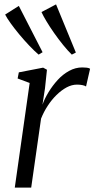

<svg xmlns="http://www.w3.org/2000/svg" viewBox="-20 -857 432 877"><path d="M47.5 0 115.5 -478 60.5 -498.5 66 -526.5 177 -548 194.5 -538.5 185.5 -453.5 174 -379Q184 -407 202 -436.5Q220 -466 243.5 -491.8Q267 -517.5 295.8 -533.2Q324.5 -549 356 -549Q367 -549 376.8 -547.8Q386.5 -546.5 391.5 -543L373 -462Q367.5 -466 356.5 -468.2Q345.5 -470.5 331.5 -470.5Q308 -470.5 284.2 -457.8Q260.5 -445 238.2 -423.2Q216 -401.5 197.8 -373.5Q179.5 -345.5 167.5 -315L122.5 0ZM156.5 -607.5Q137 -624 113.8 -648.5Q90.5 -673 68.2 -699.8Q46 -726.5 28.8 -750.5Q11.5 -774.5 3.5 -790.5L66 -830L174.5 -618.5ZM308 -607.5Q289.5 -625.5 268.2 -651.8Q247 -678 227 -706.5Q207 -735 191.8 -760.5Q176.5 -786 169.5 -802L236 -837L326.5 -617Z"/></svg>

Font: Merriweather 60pt Light
Style: Italic
Weight: 300
Italic angle: -7.8°
Version: Version 2.101